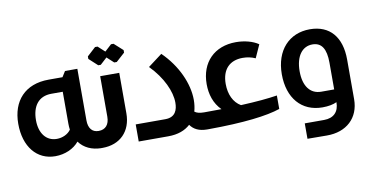

<svg xmlns="http://www.w3.org/2000/svg" viewBox="-82 -934 2589 1349"><g transform="rotate(-10 1212.0 -259.5)"><path d="M577 -122C532 -122 506 -154 506 -210V-578H418L393 -538H294C125 -538 30 -432 30 -269C30 -106 116 0 248 0C317 0 380 -28 418 -74C452 -27 508 0 577 0H578V-122ZM279 -118C204 -118 157 -179 157 -272C157 -372 203 -437 296 -437H377V-210C377 -195 378 -180 380 -166C359 -136 320 -118 279 -118Z M787 -707H769L721 -663L673 -707H655L594 -651V-633L655 -577H673L721 -621L769 -577H787L849 -633V-651ZM655 -499V-210C655 -154 627 -122 579 -122H568C531 -122 494 -90 494 -67C494 -38 531 0 568 0H584C710 0 791 -82 791 -210V-499Z M1263 -139C1270 -164 1274 -192 1274 -221C1274 -337 1213 -474 1105 -579L1004 -503C1096 -410 1143 -303 1143 -225C1143 -175 1127 -122 1053 -122H842V0H1053C1122 0 1174 -20 1211 -54C1235 -20 1272 0 1331 0V-122C1298 -122 1277 -128 1263 -139Z M1854 -150C1791 -140 1707 -132 1594 -127C1542 -157 1514 -218 1514 -292C1514 -396 1570 -452 1663 -452C1696 -452 1727 -445 1753 -433L1795 -526C1754 -554 1695 -569 1635 -569C1481 -569 1382 -469 1382 -314C1382 -241 1403 -174 1454 -123C1416 -122 1375 -122 1331 -122H1327C1290 -122 1253 -90 1253 -67C1253 -38 1290 0 1327 0H1341C1593 -1 1761 -22 1854 -54Z M2162 -568C2015 -568 1914 -462 1914 -290C1914 -120 2007 -12 2156 -12C2198 -12 2233 -19 2258 -31V-30C2258 38 2219 77 2151 77H2013V187L2151 188C2292 189 2384 103 2384 -30V-313C2384 -474 2304 -568 2162 -568ZM2166 -122C2087 -122 2041 -184 2041 -289C2041 -399 2090 -460 2162 -460C2228 -460 2258 -410 2258 -313V-122Z"/></g></svg>

Font: Hejaz SemiBold
Style: Regular
Weight: 600
Designer: Bandar Raffah (Arabic) and Santiago Orozco (Latin)
Foundry: Caramella and Typemade
Version: Version 1.010;hotconv 1.0.109;makeotfexe 2.5.65596